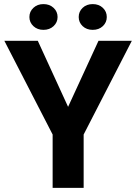

<svg xmlns="http://www.w3.org/2000/svg" viewBox="-20 -908 659 928"><path d="M309.1 -391.6 456.1 -710.9H617.2L384.3 -257.8V0H234.4V-257.8L1 -710.9H162.6ZM428.2 -763.7Q398.4 -763.7 379.4 -781.7Q360.4 -799.8 360.4 -825.7Q360.4 -852.1 379.4 -870.1Q398.4 -888.2 428.2 -888.2Q458 -888.2 477.1 -870.1Q496.1 -852.1 496.1 -825.7Q496.1 -799.8 477.1 -781.7Q458 -763.7 428.2 -763.7ZM189.9 -763.7Q160.6 -763.7 141.4 -781.7Q122.1 -799.8 122.1 -825.7Q122.1 -852.1 141.4 -870.1Q160.6 -888.2 189.9 -888.2Q219.7 -888.2 239 -870.1Q258.3 -852.1 258.3 -825.7Q258.3 -799.8 239 -781.7Q219.7 -763.7 189.9 -763.7Z"/></svg>

Font: Heebo
Style: Bold
Weight: 700
Designer: Oded Ezer
Foundry: Ezer Type House
Version: Version 3.100